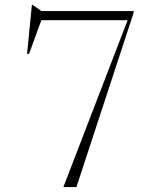

<svg xmlns="http://www.w3.org/2000/svg" viewBox="-20 -760 640 780"><path d="M523 -708.5 290.5 0H237.5L498.5 -678H148L98 -541H90L109.5 -740H113L148.5 -715H523Z"/></svg>

Font: Newsreader Display ExtraLight
Style: Regular
Weight: 275
Designer: Hugues Gentile
Foundry: Production Type
Version: Version 1.001